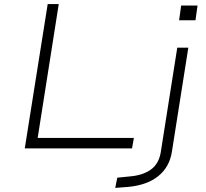

<svg xmlns="http://www.w3.org/2000/svg" viewBox="-20 -725 1008 938"><path d="M101 0 213 -705H267L164 -51H634L625 0ZM855 -626 865 -698H945L935 -626ZM543 193 553 143 613 137Q676 132 715.5 104.5Q755 77 765 21L846 -492H900L820 15Q814 54 797 84Q780 114 752.5 136Q725 158 688 171Q651 184 607 188Z"/></svg>

Font: Nunito Sans 7pt Expanded ExtraLight
Style: Italic
Weight: 250
Width: 7
Italic angle: -9°
Designer: Vernon Adams
Foundry: Vernon Adams
Version: Version 3.101;gftools[0.9.27]